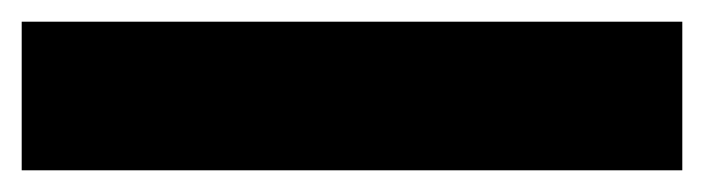

<svg xmlns="http://www.w3.org/2000/svg" viewBox="-20 45 649 177"><path d="M0 65H609V202H0Z"/></svg>

Font: Exo ExtraBold
Style: Regular
Weight: 800
Designer: Natanael Gama
Foundry: Natanael Gama
Version: Version 1.500